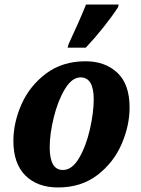

<svg xmlns="http://www.w3.org/2000/svg" viewBox="-20 -816 621 846"><path d="M39 -195Q39 -276 75 -357Q111 -438 183 -492Q255 -546 357 -546Q443 -546 497 -495.5Q551 -445 551 -342Q551 -263 516 -181.5Q481 -100 409.5 -45Q338 10 236 10Q145 10 92 -42.5Q39 -95 39 -195ZM393 -378Q393 -475 335 -475Q297 -475 266 -423.5Q235 -372 217 -299Q199 -226 199 -167Q199 -67 257 -67Q298 -67 329 -120.5Q360 -174 376.5 -248Q393 -322 393 -378ZM282 -621Q331 -726 359 -796H503L500 -784Q475 -745 435.5 -695.5Q396 -646 358 -606H278Z"/></svg>

Font: Noto Serif NarrowExtraBold
Style: Italic
Weight: 800
Width: 4
Italic angle: -12°
Designer: Monotype Design Team
Foundry: Monotype Imaging Inc.
Version: Version 1.001